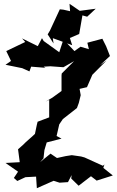

<svg xmlns="http://www.w3.org/2000/svg" viewBox="-20 -952 614 1011"><path d="M209 -118 214 -162 226 -202 304 -222 278 -236 292 -297 311 -325 385 -383 395 -410 405 -451 399 -484 438 -493 467 -560 448 -540 541 -633 506 -608 559 -657 539 -708 519 -748 440 -727 448 -693 404 -706 372 -683 314 -744 292 -677 210 -736 201 -751 179 -709 96 -750 113 -731 13 -683 38 -631 9 -611 97 -593 135 -576 144 -601 219 -595 210 -601 245 -603 314 -598 370 -630 305 -565 304 -554V-473L256 -438L220 -417L239 -426V-334L178 -311L174 -295L164 -247C144 -227 121 -210 100 -188L75 -166L84 -98L9 -94L75 -48L53 -15L71 1L114 -19L170 -22L174 39L262 0L294 10L338 7L357 -30L355 -12L394 26L459 -24L489 -1L574 -28L524 -68L530 -86L522 -79L425 -123L407 -128L358 -135L326 -130L280 -120L246 -143L191 -98ZM314 -901 295 -903 243 -791 231 -771 262 -723 258 -751 360 -714 348 -752 397 -773 414 -871 439 -864 484 -906 400 -895 346 -932 349 -893Z"/></svg>

Font: Asimov Aggro
Style: Condensed
Weight: 500
Designer: Google
Version: Version 2.000980; 2014